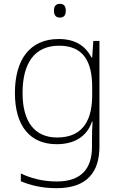

<svg xmlns="http://www.w3.org/2000/svg" viewBox="-20 -744 630 1004"><path d="M292 -724C271 -724 262 -709 262 -688C262 -667 271 -652 292 -652C317 -652 324 -667 324 -688C324 -709 317 -724 292 -724ZM287 -540C136 -540 58 -432 58 -258C58 -83 139 10 276 10C370 10 434 -30 461 -108H464C462 -74 461 -49 461 -15V23C461 134 409 205 277 205C202 205 138 187 89 163V204C138 224 196 240 276 240C437 240 500 154 500 22V-530H468L462 -443H459C429 -500 378 -540 287 -540ZM289 -505C419 -505 462 -418 462 -289V-246C462 -132 425 -25 279 -25C162 -25 98 -106 98 -258C98 -413 160 -505 289 -505Z"/></svg>

Font: Noto Sans Lao ExtraLight
Style: Regular
Weight: 200
Designer: Monotype Design Team
Foundry: Monotype Imaging Inc.
Version: Version 2.003